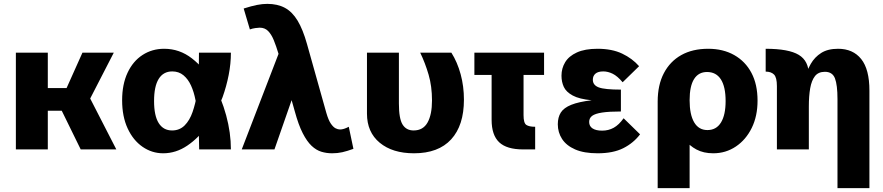

<svg xmlns="http://www.w3.org/2000/svg" viewBox="-20 -772 4561 992"><path d="M62 -500H227V0H62ZM114 -317H324L406 -500H568L446 -263L581 0H397L299 -200H117Z M823 20Q765 20 716.5 -13.5Q668 -47 639.5 -108.5Q611 -170 611 -254Q611 -336 639 -396Q667 -456 716.5 -488Q766 -520 828 -520Q908 -520 972 -470Q1036 -420 1082 -341Q1124 -266 1148.5 -176Q1173 -86 1173 0H1009Q1008 -35 1007.5 -78.5Q1007 -122 1003.5 -168Q1000 -214 990 -255Q982 -297 967 -330Q952 -363 928 -383Q904 -403 870 -403Q824 -403 800 -364.5Q776 -326 776 -250Q776 -174 800 -136Q824 -98 869 -98Q908 -98 934 -124Q960 -150 975 -193.5Q990 -237 998 -287Q1006 -343 1007 -399.5Q1008 -456 1008 -500H1173Q1173 -443 1161.5 -384.5Q1150 -326 1130 -270Q1100 -190 1053 -124.5Q1006 -59 947.5 -19.5Q889 20 823 20Z M1425 -509 1512 -327 1398 0H1229ZM1806 -3Q1773 9 1748.5 14.5Q1724 20 1696 20Q1667 20 1640.5 12Q1614 4 1590 -18.5Q1566 -41 1544 -84Q1522 -127 1503 -197L1419 -494Q1407 -534 1394.5 -564.5Q1382 -595 1365 -612Q1348 -629 1322 -629Q1314 -629 1299.5 -627Q1285 -625 1271 -620L1239 -728Q1280 -741 1308 -746.5Q1336 -752 1361 -752Q1414 -752 1452 -731.5Q1490 -711 1517.5 -665.5Q1545 -620 1566 -545L1666 -189Q1677 -151 1689.5 -133Q1702 -115 1714 -109Q1726 -103 1737 -103Q1756 -103 1782 -117Z M2041 -500V-237Q2041 -159 2060 -128.5Q2079 -98 2117 -98Q2166 -98 2189 -139Q2212 -180 2212 -253Q2212 -326 2194.5 -386Q2177 -446 2151 -500H2312Q2343 -451 2360 -388.5Q2377 -326 2377 -257Q2377 -124 2311 -52Q2245 20 2119 20Q2008 20 1942 -34.5Q1876 -89 1876 -185V-500Z M2431 -500H2791V-385H2431ZM2745 0H2683Q2598 0 2559 -37Q2520 -74 2520 -153V-500H2685V-177Q2685 -136 2699.5 -126.5Q2714 -117 2745 -117Z M3287 -78Q3253 -33 3200.5 -6.5Q3148 20 3068 20Q2997 20 2951.5 0Q2906 -20 2884 -54Q2862 -88 2862 -130Q2862 -166 2877.5 -190.5Q2893 -215 2931.5 -230.5Q2970 -246 3037 -254Q2973 -260 2939 -278.5Q2905 -297 2893 -323Q2881 -349 2881 -381Q2881 -419 2900 -450.5Q2919 -482 2960.5 -501Q3002 -520 3067 -520Q3142 -520 3194.5 -495Q3247 -470 3282 -430L3197 -347Q3170 -379 3145.5 -391Q3121 -403 3097 -403Q3070 -403 3056.5 -391.5Q3043 -380 3043 -360Q3043 -332 3073.5 -320.5Q3104 -309 3188 -309V-196Q3127 -196 3091 -190.5Q3055 -185 3039.5 -173.5Q3024 -162 3024 -142Q3024 -120 3041.5 -108.5Q3059 -97 3091 -97Q3124 -97 3151 -112Q3178 -127 3202 -161Z M3378 -251 3543 -274V200H3378ZM3378 -247Q3378 -333 3410 -394Q3442 -455 3500 -487.5Q3558 -520 3639 -520Q3716 -520 3773.5 -487.5Q3831 -455 3862.5 -395.5Q3894 -336 3894 -252Q3894 -172 3864 -111Q3834 -50 3782 -15Q3730 20 3665 20Q3615 20 3578.5 0.5Q3542 -19 3519 -50Q3496 -81 3486.5 -118.5Q3477 -156 3480 -192Q3463 -201 3439 -220Q3415 -239 3393 -250ZM3635 -100Q3681 -100 3705 -139Q3729 -178 3729 -250Q3729 -324 3704.5 -362Q3680 -400 3633 -400Q3589 -400 3566 -363.5Q3543 -327 3543 -254Q3543 -180 3566.5 -140Q3590 -100 3635 -100Z M3994 -327Q3994 -372 3979 -387Q3964 -402 3936 -402V-520Q4055 -520 4107 -488.5Q4159 -457 4159 -384V0H3994ZM4307 -260Q4307 -333 4294 -367Q4281 -401 4242 -401Q4208 -401 4190.5 -378.5Q4173 -356 4166 -316Q4159 -276 4159 -222L4142 -288L4140 -368Q4149 -407 4169 -442Q4189 -477 4223 -498.5Q4257 -520 4310 -520Q4387 -520 4429.5 -467Q4472 -414 4472 -304V200H4307Z"/></svg>

Font: Moderustic
Style: Bold
Weight: 700
Designer: Tural Alisoy
Foundry: TAFT Foundry
Version: Version 2.120